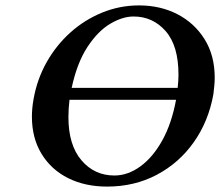

<svg xmlns="http://www.w3.org/2000/svg" viewBox="-20 -678 814 710"><path d="M769 -329Q751 -229 696.5 -152Q642 -75 559.5 -31.5Q477 12 376 12Q295 12 232.5 -19Q170 -50 134 -108.5Q98 -167 98 -247Q98 -277 104 -311Q117 -385 152.5 -448Q188 -511 240.5 -558Q293 -605 358 -631.5Q423 -658 494 -658Q573 -658 636 -625.5Q699 -593 736.5 -533Q774 -473 774 -391Q774 -376 772.5 -361Q771 -346 769 -329ZM637 -353Q640 -379 640 -402Q640 -509 592.5 -563Q545 -617 474 -617Q433 -617 387.5 -590Q342 -563 303.5 -504.5Q265 -446 245 -353ZM631 -309H237Q233 -276 233 -245Q233 -142 281 -85.5Q329 -29 403 -29Q453 -29 499.5 -63Q546 -97 580.5 -159.5Q615 -222 631 -309Z"/></svg>

Font: Libertinus Serif SemiBold
Style: Italic
Weight: 600
Italic angle: -11.5°
Designer: Philipp H. Poll, Khaled Hosny
Foundry: Caleb Maclennan
Version: Version 7.051;RELEASE